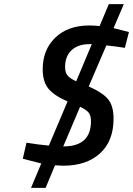

<svg xmlns="http://www.w3.org/2000/svg" viewBox="-20 -796 648 935"><path d="M533 -218Q533 -109 467 -49Q401 11 288 11Q274 11 248 9L202 119H131L181 0L91 -23L109 -101Q163 -92 218 -87L309 -302Q244 -330 216 -364Q188 -398 188 -459Q188 -554 249.5 -613Q311 -672 415 -672Q440 -672 465 -669L510 -776H583L533 -659L608 -640L588 -563Q545 -570 498 -575L412 -375Q482 -344 507.5 -311.5Q533 -279 533 -218ZM423 -206Q423 -232 412.5 -246.5Q402 -261 370 -276L288 -83H289Q423 -83 423 -206ZM297 -470Q297 -444 308 -429.5Q319 -415 351 -400L427 -581H416Q360 -581 328.5 -551.5Q297 -522 297 -470Z"/></svg>

Font: Titillium Web SemiBold
Style: Italic
Weight: 600
Italic angle: -13°
Version: Version 1.002;PS 57.000;hotconv 1.0.70;makeotf.lib2.5.55311